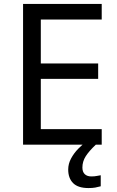

<svg xmlns="http://www.w3.org/2000/svg" viewBox="-20 -734 596 974"><path d="M496 0H97V-714H496V-635H187V-412H478V-334H187V-79H496ZM398 116Q398 138 410 149.5Q422 161 443 161Q460 161 471.5 158.5Q483 156 491 155V211Q477 215 463 217.5Q449 220 429 220Q376 220 351 195Q326 170 326 126Q326 97 340.5 70Q355 43 376.5 21Q398 -1 418 -15L466 0Q432 32 415 58.5Q398 85 398 116Z"/></svg>

Font: Noto Sans Myanmar
Style: Regular
Weight: 400
Designer: Monotype Design Team
Foundry: Monotype Imaging Inc.
Version: Version 2.107